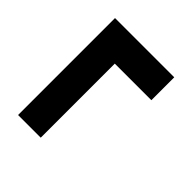

<svg xmlns="http://www.w3.org/2000/svg" viewBox="-47 -501 605 605"><g transform="rotate(-45 256.0 -198.0)"><path d="M370 -66V-229H40V-330H472V-66Z"/></g></svg>

Font: Geist
Style: Bold
Weight: 400
Designer: Basement.studio, Andrés Briganti, Mateo Zaragoza
Foundry: Basement.studio, Vercel, Andrés Briganti, Guido Ferreyra, Mateo Zaragoza
Version: Version 1.401